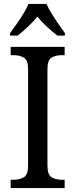

<svg xmlns="http://www.w3.org/2000/svg" viewBox="-20 -951 381 971"><path d="M34 0V-42H50Q79 -42 100.5 -54.5Q122 -67 122 -113V-601Q122 -647 100.5 -659.5Q79 -672 50 -672H34V-714H307V-672H292Q261 -672 240.5 -659.5Q220 -647 220 -601V-113Q220 -67 241 -54.5Q262 -42 292 -42H307V0ZM31 -784Q45 -803 63.5 -829Q82 -855 98.5 -882Q115 -909 124 -931H215Q225 -909 241.5 -882Q258 -855 276 -829Q294 -803 308 -784V-771H270Q244 -791 217 -816Q190 -841 169 -867Q148 -841 121.5 -816Q95 -791 69 -771H31Z"/></svg>

Font: Noto Serif Tamil SemiCondensed
Style: Regular
Weight: 400
Width: 4
Designer: Indian Type Foundry, Tom Grace, and the Monotype Design Team
Foundry: Monotype Imaging Inc.
Version: Version 2.004; ttfautohint (v1.8.4.7-5d5b)